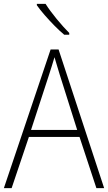

<svg xmlns="http://www.w3.org/2000/svg" viewBox="-20 -970 557 990"><path d="M477 0 390 -264H129L40 0H0L241 -715H282L517 0ZM288 -585Q282 -605 275 -628Q268 -651 261 -675Q254 -652 247 -629Q240 -606 233 -585L140 -300H378ZM215 -950Q237 -915 272 -872.5Q307 -830 337 -800V-791H311Q287 -811 260.5 -838Q234 -865 210 -892.5Q186 -920 170 -943V-950Z"/></svg>

Font: Noto Sans Arabic UI SmCn XLt
Style: Regular
Weight: 200
Width: 4
Designer: Monotype Design Team, Nadine Chahine and Nizar Qandah
Foundry: Monotype Imaging Inc.
Version: Version 2.010; ttfautohint (v1.8.4.7-5d5b)